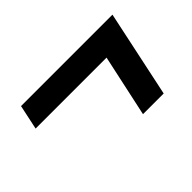

<svg xmlns="http://www.w3.org/2000/svg" viewBox="-62 -510 689 689"><g transform="rotate(-45 282.5 -165.0)"><path d="M67 -330H531L461 0H356L407 -236H47Z"/></g></svg>

Font: Rosa Sans Medium
Style: Italic
Weight: 500
Italic angle: -12°
Designer: Pentagram / MCKL
Foundry: Pentagram / MCKL
Version: Version 1.005;September 16, 2019;FontCreator 11.5.0.2425 64-